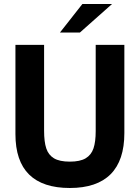

<svg xmlns="http://www.w3.org/2000/svg" viewBox="-20 -921 698 958"><path d="M57 -252V-697H200V-268.5Q200 -213.5 210.8 -180.8Q221.5 -148 249.2 -131.2Q277 -114.5 328.5 -114.5Q379.5 -114.5 407.5 -131.2Q435.5 -148 446.5 -180.8Q457.5 -213.5 457.5 -267V-697H600.5V-257Q600.5 -120.5 532 -51.8Q463.5 17 328.5 17Q193.5 17 125.2 -50.2Q57 -117.5 57 -252ZM391 -901H539L378.5 -758.5H279Z"/></svg>

Font: HK Grotesk ExtraBold
Style: Regular
Weight: 800
Designer: Alfredo Marco Pradil
Foundry: Hanken Design Co.
Version: Version 3.001